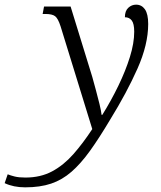

<svg xmlns="http://www.w3.org/2000/svg" viewBox="-170 -564 692 824"><path d="M-62 240Q-112 240 -150 222L-137 184Q-125 189 -107 193.5Q-89 198 -61 198Q4 198 53.5 171.5Q103 145 144.5 98Q186 51 226 -10L90 -451Q79 -485 66.5 -494.5Q54 -504 25 -504H13L19 -536H133L226 -234Q233 -209 241.5 -177.5Q250 -146 257 -117.5Q264 -89 266 -71H269Q307 -132 338 -196Q369 -260 387.5 -319.5Q406 -379 406 -428Q406 -462 395.5 -476Q385 -490 366 -490Q366 -517 380.5 -530.5Q395 -544 414 -544Q438 -544 452 -524Q466 -504 466 -461Q466 -373 420 -269.5Q374 -166 303 -51Q256 28 216.5 83Q177 138 137 173Q97 208 49.5 224Q2 240 -62 240Z"/></svg>

Font: Noto Serif Light
Style: Italic
Weight: 300
Italic angle: -12°
Designer: Monotype Design Team
Foundry: Monotype Imaging Inc.
Version: Version 2.013